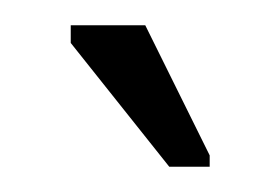

<svg xmlns="http://www.w3.org/2000/svg" viewBox="-20 -582 217 152"><path d="M114 -450 36 -548V-562H95L146 -459V-450Z"/></svg>

Font: Darker Grotesque Medium
Style: Regular
Weight: 500
Designer: Gabriel Lam
Foundry: TypeRant
Version: Version 1.000;gftools[0.9.28]